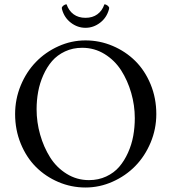

<svg xmlns="http://www.w3.org/2000/svg" viewBox="-20 -833 770 863"><path d="M449.2 -813.5Q456.5 -813.5 463.6 -807.9Q470.7 -802.2 470.7 -796.9Q470.7 -794.9 469.7 -791Q459.5 -753.4 429.7 -730.7Q399.9 -708 364.3 -708Q328.6 -708 298.8 -730.7Q269 -753.4 258.8 -791Q257.8 -794.9 257.8 -796.9Q257.8 -802.2 264.9 -807.9Q272 -813.5 279.3 -813.5Q289.1 -784.7 310.8 -768.8Q332.5 -752.9 364.3 -752.9Q396 -752.9 417.7 -768.8Q439.5 -784.7 449.2 -813.5ZM349.6 -618.2Q307.1 -618.2 272.2 -601.8Q237.3 -585.4 214.1 -558.6Q190.9 -531.7 174.8 -495.6Q158.7 -459.5 151.6 -420.9Q144.5 -382.3 144.5 -341.8Q144.5 -284.2 160.4 -228Q176.3 -171.9 205.1 -126Q233.9 -80.1 279.5 -51.8Q325.2 -23.4 379.9 -23.4Q422.4 -23.4 457.5 -39.8Q492.7 -56.2 515.9 -83.3Q539.1 -110.4 555.4 -146.7Q571.8 -183.1 578.9 -222.2Q585.9 -261.2 585.9 -301.8Q585.9 -359.4 569.8 -415.3Q553.7 -471.2 524.7 -516.6Q495.6 -562 450 -590.1Q404.3 -618.2 349.6 -618.2ZM364.3 -651.4Q428.2 -651.4 486.3 -626.7Q544.4 -602.1 587.9 -559.1Q631.3 -516.1 657 -453.9Q682.6 -391.6 682.6 -320.3Q682.6 -253.4 657 -192.1Q631.3 -130.9 588.1 -86.7Q544.9 -42.5 486.3 -16.4Q427.7 9.8 364.3 9.8Q300.3 9.8 242.4 -14.9Q184.6 -39.6 141.6 -82.5Q98.6 -125.5 73.2 -187.5Q47.9 -249.5 47.9 -320.3Q47.9 -387.7 73.2 -449Q98.6 -510.3 141.4 -554.4Q184.1 -598.6 242.4 -625Q300.8 -651.4 364.3 -651.4Z"/></svg>

Font: Amiri
Style: Regular
Weight: 400
Designer: Khaled Hosny
Version: Version 000.108